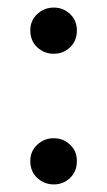

<svg xmlns="http://www.w3.org/2000/svg" viewBox="-20 -477 283 507"><path d="M122 10Q97 10 78.5 -7Q60 -24 60 -52Q60 -78 78.5 -95Q97 -112 122 -112Q147 -112 165 -95Q183 -78 183 -52Q183 -24 165 -7Q147 10 122 10ZM122 -335Q97 -335 78.5 -352Q60 -369 60 -397Q60 -423 78.5 -440Q97 -457 122 -457Q147 -457 165 -440Q183 -423 183 -397Q183 -369 165 -352Q147 -335 122 -335Z"/></svg>

Font: Hedvig Letters Serif 24pt 24pt
Style: Regular
Weight: 400
Version: Version 1.000